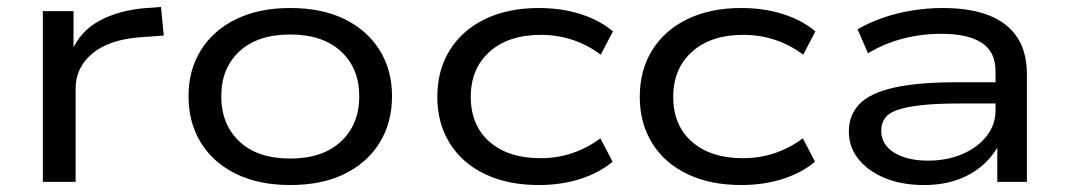

<svg xmlns="http://www.w3.org/2000/svg" viewBox="-20 -522 3068 551"><path d="M103 0V-490H191V-371H184Q209 -432 265.5 -462.5Q322 -493 400 -499L442 -502L450 -420L381 -415Q292 -408 244.5 -368Q197 -328 197 -268V0Z M813 9Q723 9 657.5 -23Q592 -55 556.5 -112.5Q521 -170 521 -246Q521 -321 556.5 -378Q592 -435 657.5 -467Q723 -499 813 -499Q904 -499 969 -467Q1034 -435 1069.5 -378Q1105 -321 1105 -246Q1105 -170 1069.5 -112.5Q1034 -55 969 -23Q904 9 813 9ZM813 -67Q906 -67 958.5 -116Q1011 -165 1011 -246Q1011 -326 958.5 -374.5Q906 -423 813 -423Q719 -423 667 -374.5Q615 -326 615 -246Q615 -165 667 -116Q719 -67 813 -67Z M1526 9Q1438 9 1372.5 -22Q1307 -53 1271 -110.5Q1235 -168 1235 -244Q1235 -321 1271 -378.5Q1307 -436 1372.5 -467.5Q1438 -499 1526 -499Q1592 -499 1646.5 -481.5Q1701 -464 1739 -432L1704 -365Q1667 -393 1623.5 -407.5Q1580 -422 1532 -422Q1439 -422 1385 -373.5Q1331 -325 1331 -244Q1331 -162 1385 -115Q1439 -68 1531 -68Q1580 -68 1623.5 -83Q1667 -98 1703 -125L1738 -58Q1700 -26 1645.5 -8.5Q1591 9 1526 9Z M2107 9Q2019 9 1953.5 -22Q1888 -53 1852 -110.5Q1816 -168 1816 -244Q1816 -321 1852 -378.5Q1888 -436 1953.5 -467.5Q2019 -499 2107 -499Q2173 -499 2227.5 -481.5Q2282 -464 2320 -432L2285 -365Q2248 -393 2204.5 -407.5Q2161 -422 2113 -422Q2020 -422 1966 -373.5Q1912 -325 1912 -244Q1912 -162 1966 -115Q2020 -68 2112 -68Q2161 -68 2204.5 -83Q2248 -98 2284 -125L2319 -58Q2281 -26 2226.5 -8.5Q2172 9 2107 9Z M2631 9Q2568 9 2519.5 -11Q2471 -31 2443.5 -65.5Q2416 -100 2416 -145Q2416 -192 2446.5 -223.5Q2477 -255 2545.5 -270.5Q2614 -286 2729 -286H2854V-225H2733Q2666 -225 2622.5 -220Q2579 -215 2554 -206Q2529 -197 2519 -182Q2509 -167 2509 -147Q2509 -107 2546 -84Q2583 -61 2644 -61Q2697 -61 2741 -79.5Q2785 -98 2811 -131Q2837 -164 2837 -205V-318Q2837 -373 2797.5 -399Q2758 -425 2682 -425Q2624 -425 2570.5 -411Q2517 -397 2471 -369L2441 -438Q2474 -457 2514 -471Q2554 -485 2598 -492Q2642 -499 2686 -499Q2763 -499 2816.5 -478.5Q2870 -458 2898.5 -416Q2927 -374 2927 -308V0H2842V-112L2850 -113Q2833 -78 2803 -50.5Q2773 -23 2730 -7Q2687 9 2631 9Z"/></svg>

Font: Nunito Sans 10pt Expanded
Style: Regular
Weight: 400
Width: 7
Designer: Vernon Adams
Foundry: Vernon Adams
Version: Version 3.101;gftools[0.9.27]